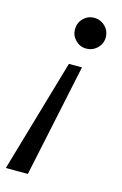

<svg xmlns="http://www.w3.org/2000/svg" viewBox="-144 -557 515 808"><g transform="rotate(15 113.5 -153.5)"><path d="M167 -292 63 200H-33L110 -292ZM231 -439Q231 -412 211 -392.5Q191 -373 163 -373Q136 -373 116.5 -392.5Q97 -412 97 -439Q97 -468 116.5 -487.5Q136 -507 163 -507Q191 -507 211 -487.5Q231 -468 231 -439Z"/></g></svg>

Font: Volkhov
Style: Italic
Weight: 400
Italic angle: -12°
Designer: Cyreal (www.cyreal.org)
Foundry: Cyreal (www.cyreal.org)
Version: Version 1.010